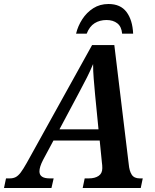

<svg xmlns="http://www.w3.org/2000/svg" viewBox="-67 -939 773 959"><path d="M-47 0 -37 -48H-18Q-1 -48 11.5 -54.5Q24 -61 36.5 -77.5Q49 -94 67 -126L393 -714H504L576 -119Q579 -85 591 -66.5Q603 -48 631 -48H646L636 0H346L356 -48H377Q407 -48 425.5 -60.5Q444 -73 444 -99Q444 -106 443.5 -113.5Q443 -121 442 -127L431 -237H200L148 -140Q130 -105 130 -83Q130 -48 181 -48H201L190 0ZM327 -475 230 -293H425L408 -466Q404 -510 401 -546.5Q398 -583 398 -619Q383 -583 367.5 -552.5Q352 -522 327 -475ZM313 -771Q322 -809 344 -843Q366 -877 399 -898Q432 -919 475 -919Q535 -919 565 -879Q595 -839 598 -771H543Q540 -806 519 -822.5Q498 -839 465 -839Q431 -839 405.5 -823Q380 -807 366 -771Z"/></svg>

Font: Noto Serif SemiCondensed SemiBold
Style: Italic
Weight: 600
Width: 4
Italic angle: -12°
Designer: Monotype Design Team
Foundry: Monotype Imaging Inc.
Version: Version 2.014; ttfautohint (v1.8.4.7-5d5b)